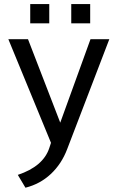

<svg xmlns="http://www.w3.org/2000/svg" viewBox="-20 -689 560 921"><path d="M102.1 211.4 65.4 149.9Q187 109.4 216.3 21.5L224.6 -3.9L20 -501H114.3L269 -100.6L414.1 -501H504.4L302.2 26.4Q275.4 97.2 223.9 145.5Q172.4 193.8 102.1 211.4ZM321.8 -577.1V-669.4H412.6V-577.1ZM125 -577.1V-669.4H216.3V-577.1Z"/></svg>

Font: Muli
Style: Regular
Weight: 400
Designer: Vernon Adams
Foundry: newtypography
Version: Version 2; ttfautohint (v1.00rc1.6-4cba) -l 8 -r 50 -G 200 -